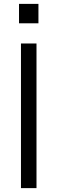

<svg xmlns="http://www.w3.org/2000/svg" viewBox="-20 -969 296 989"><path d="M178 -849V-949H78V-849ZM168 0V-745H88V0Z"/></svg>

Font: Plus Jakarta Sans
Style: Regular
Weight: 400
Designer: Gumpita Rahayu
Foundry: Tokotype
Version: Version 2.071;gftools[0.9.30]